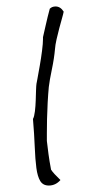

<svg xmlns="http://www.w3.org/2000/svg" viewBox="-20 -577 292 594"><path d="M177 -541Q176 -535 172 -521Q168 -507 163.5 -490Q159 -473 155 -455.5Q151 -438 150 -424Q149 -412 146.5 -395.5Q144 -379 140.5 -362.5Q137 -346 134.5 -331.5Q132 -317 131 -308Q129 -287 127.5 -260Q126 -233 125.5 -208.5Q125 -184 125 -165Q125 -146 125 -141Q127 -123 130 -100.5Q133 -78 138 -52Q145 -41 167 -20Q152 -3 131 -3Q113 -3 104.5 -17Q96 -31 92.5 -57.5Q89 -84 87.5 -122.5Q86 -161 82 -209Q86 -216 88 -232.5Q90 -249 90.5 -266Q91 -283 91.5 -298Q92 -313 93 -319Q93 -318 96 -334.5Q99 -351 103 -373.5Q107 -396 110 -419.5Q113 -443 113 -456V-462Q117 -479 122 -501.5Q127 -524 134 -550Q141 -557 152 -557Q167 -557 177 -541Z"/></svg>

Font: Gaegu Light
Style: Regular
Weight: 300
Designer: JIKJI
Foundry: JIKJI
Version: Version 1.00